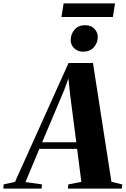

<svg xmlns="http://www.w3.org/2000/svg" viewBox="-102 -1119 745 1139"><path d="M-82 0 -80.5 -25 -13 -40 304.5 -745 449.5 -745.5 559 -40.5 623 -25 620.5 0H301L303.5 -25L380.5 -40L355.5 -236H131.5L49 -39L147 -25L144.5 0ZM148 -275H350.5L313.5 -561.5L304 -653.5L279.5 -586.5ZM390.5 -812.5Q368.5 -812.5 351.8 -822.5Q335 -832.5 326 -848.2Q317 -864 317.5 -882.5Q318 -918 340.8 -943.8Q363.5 -969.5 402 -969.5Q439.5 -969.5 459 -947.5Q478.5 -925.5 478 -899.5Q478 -865.5 455.2 -839Q432.5 -812.5 390.5 -812.5ZM275.5 -1099H580.5L567.5 -1018H262.5Z"/></svg>

Font: Merriweather 120pt ExtraBold
Style: Italic
Weight: 800
Italic angle: -7.8°
Version: Version 2.101